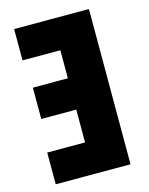

<svg xmlns="http://www.w3.org/2000/svg" viewBox="-109 -784 662 853"><g transform="rotate(-15 221.5 -357.0)"><path d="M40 0V-146H214V-297H53V-441H214V-570H40V-714H384V0Z"/></g></svg>

Font: Noto Sans ExtraCondensed Black
Style: Regular
Weight: 900
Width: 2
Designer: Monotype Design Team
Foundry: Monotype Imaging Inc.
Version: Version 2.013; ttfautohint (v1.8.4.7-5d5b)